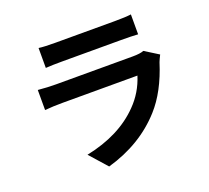

<svg xmlns="http://www.w3.org/2000/svg" viewBox="-136 -939 1273 1168"><g transform="rotate(-20 500.0 -355.0)"><path d="M815.4 -532.2 904.3 -476.6Q891.6 -452.1 884.8 -434.6Q830.1 -260.7 737.3 -158.2Q599.6 -4.9 379.9 57.6L280.3 -54.7Q500 -99.6 627 -230.5Q699.2 -303.7 730.5 -403.3H247.1Q183.6 -403.3 130.9 -398.4V-528.3Q193.4 -522.5 247.1 -522.5H742.2Q793 -522.5 815.4 -532.2ZM222.7 -637.7V-766.6Q257.8 -761.7 327.1 -761.7H711.9Q785.2 -761.7 820.3 -766.6V-637.7Q779.3 -640.6 710 -640.6H327.1Q266.6 -640.6 222.7 -637.7Z"/></g></svg>

Font: Gen Shin Gothic Monospace Bold
Style: Bold
Weight: 700
Designer: [Source Han Sans]
Ryoko NISHIZUKA  (kana & ideographs); Paul D. Hunt (Latin, Greek & Cyrillic); Wenlong ZHANG  (bopomofo
Version: Version 1.002.20150607